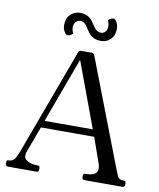

<svg xmlns="http://www.w3.org/2000/svg" viewBox="-93 -927 827 1000"><g transform="rotate(10 321.0 -427.5)"><path d="M577 -85Q585 -65 592 -49Q599 -33 623 -33Q632 -33 634 -29.5Q636 -26 636 -20V-13Q636 0 623 0H423Q410 0 410 -13V-20Q410 -26 412 -29.5Q414 -33 423 -33Q464 -33 478 -49.5Q492 -66 479 -102L427 -249L453 -231H136L159 -251L101 -94Q89 -62 111 -47.5Q133 -33 168 -33Q177 -33 179 -29.5Q181 -26 181 -20V-13Q181 0 168 0H18Q5 0 5 -13V-20Q5 -26 7 -29.5Q9 -33 18 -33Q38 -33 48 -48.5Q58 -64 68 -91L274 -649Q277 -660 289 -660H345Q355 -660 360 -649ZM162 -261 163 -268H425L424 -256L284 -633H299ZM330 -803Q341 -785 351 -778Q361 -771 373 -771Q388 -771 397 -781.5Q406 -792 406 -808Q406 -816 404 -824.5Q402 -833 398 -842Q404 -847 411.5 -851Q419 -855 425 -855Q435 -855 443.5 -840Q452 -825 452 -804Q452 -769 431 -749Q410 -729 383 -729Q357 -729 341.5 -737Q326 -745 317 -756.5Q308 -768 301 -779Q290 -798 280 -805.5Q270 -813 258 -813Q243 -813 233.5 -801.5Q224 -790 224 -775Q224 -758 233 -741Q227 -736 219.5 -732Q212 -728 205 -728Q196 -728 187 -743Q178 -758 178 -778Q178 -814 199.5 -834Q221 -854 248 -854Q273 -854 288.5 -846Q304 -838 313.5 -826Q323 -814 330 -803Z"/></g></svg>

Font: Young Serif Light
Style: Regular
Weight: 300
Designer: Bastien Sozeau
Foundry: NBR — Bastien Sozeau
Version: Version 5.001